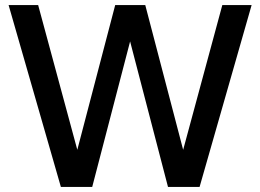

<svg xmlns="http://www.w3.org/2000/svg" viewBox="-20 -740 1030 760"><path d="M645 0H770L976 -720H860L705 -147L555 -720H436L286 -147L131 -720H14L221 0H345L495 -576Z"/></svg>

Font: Aspekta 500
Style: Regular
Weight: 500
Designer: Ivo Dolenc
Version: Version 2.100